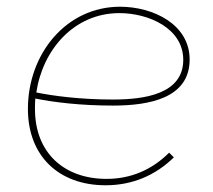

<svg xmlns="http://www.w3.org/2000/svg" viewBox="-20 -544 634 571"><path d="M294 7C373 7 442 -22 497 -76L483 -90C432 -39 369 -12 297 -12C170 -12 84 -90 84 -220C84 -230 84 -241 85 -251C139 -240 219 -230 316 -230C424 -230 544 -252 544 -367C544 -472 435 -524 337 -524C177 -524 63 -384 63 -220C63 -79 156 7 294 7ZM88 -269C107 -396 200 -505 335 -505C422 -505 525 -460 525 -366C525 -264 409 -248 316 -248C218 -248 137 -259 88 -269Z"/></svg>

Font: Fixel Display Thin
Style: Italic
Weight: 100
Italic angle: -10°
Designer: AlfaBravo + MacPaw
Foundry: Kyrylo Tkachov, Marchela Mozhyna, Serhii Makarenko, Maria Weinstein, Zakhar Kryvoshyya
Version: Version 1.210;Glyphs 3.2 (3217)